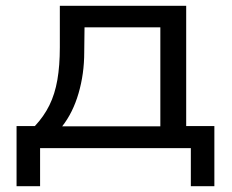

<svg xmlns="http://www.w3.org/2000/svg" viewBox="-20 -510 798 661"><path d="M37 131V-76H100Q131 -109 150 -147.5Q169 -186 177.5 -235Q186 -284 186 -347V-490H621V-76H718V131H637V0H118V131ZM194 -75H532V-416H271L270 -330Q270 -256 250.5 -189Q231 -122 194 -75Z"/></svg>

Font: Nunito Sans 10pt Expanded
Style: Regular
Weight: 400
Width: 7
Designer: Vernon Adams
Foundry: Vernon Adams
Version: Version 3.101;gftools[0.9.27]